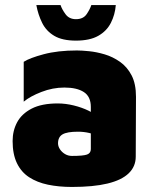

<svg xmlns="http://www.w3.org/2000/svg" viewBox="-20 -726 619 761"><path d="M265 15Q213 15 170 6Q127 -3 95.5 -23.5Q64 -44 47 -79.5Q30 -115 30 -167Q30 -208 48 -241.5Q66 -275 105.5 -295.5Q145 -316 209 -316Q240 -316 272.5 -308Q305 -300 331.5 -287Q358 -274 371 -259L374 -184Q355 -194 333.5 -199Q312 -204 289 -204Q246 -204 228 -193.5Q210 -183 210 -158Q210 -146 217.5 -134.5Q225 -123 237.5 -115.5Q250 -108 265 -108Q310 -108 325 -113.5Q340 -119 340 -135V-302Q340 -343 312.5 -361Q285 -379 235 -379Q189 -379 144 -361.5Q99 -344 74 -323V-481Q97 -496 153 -511Q209 -526 285 -526Q304 -526 333.5 -523Q363 -520 395 -510.5Q427 -501 455.5 -481Q484 -461 501.5 -427.5Q519 -394 519 -342L518 -105Q518 -66 490 -39Q462 -12 406 1.5Q350 15 265 15ZM281 -565Q227 -565 195 -584Q163 -603 147 -635.5Q131 -668 124 -706H220Q225 -690 239.5 -670Q254 -650 281 -650Q310 -650 323.5 -670Q337 -690 342 -706H439Q436 -668 419.5 -635.5Q403 -603 369.5 -584Q336 -565 281 -565Z"/></svg>

Font: Maven Pro Black
Style: Regular
Weight: 900
Designer: Joe Prince
Foundry: Joe Prince
Version: Version 2.103